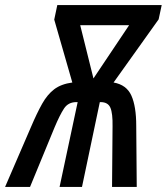

<svg xmlns="http://www.w3.org/2000/svg" viewBox="-78 -734 655 754"><path d="M44 -236Q67 -290 87.5 -326.5Q108 -363 135 -383.5Q162 -404 206 -410L135 -657L147 -714H557L545 -658L368 -410Q419 -401 438 -358.5Q457 -316 457 -240L459 0H362L364 -237Q365 -289 355.5 -311Q346 -333 317 -333H314L244 0H156L227 -333H222Q190 -333 173.5 -308Q157 -283 136 -233L40 0H-58ZM289 -426 429 -635H237Z"/></svg>

Font: Noto Sans ExtraCondensed Medium
Style: Italic
Weight: 500
Width: 2
Italic angle: -12°
Designer: Monotype Design Team
Foundry: Monotype Imaging Inc.
Version: Version 2.013; ttfautohint (v1.8.4.7-5d5b)